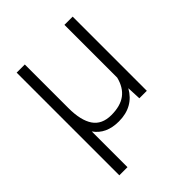

<svg xmlns="http://www.w3.org/2000/svg" viewBox="-205 -646 967 967"><g transform="rotate(-45 278.5 -162.5)"><path d="M137.2 -528.3V-217.8Q137.2 -129.9 168 -84.7Q198.7 -39.6 265.6 -39.6Q330.1 -39.6 367.7 -67.6Q405.3 -95.7 419.4 -152.3V-528.3H478V0H424.8L421.4 -75.2Q373.5 9.8 269.5 9.8Q179.7 9.8 137.2 -51.3V203.1H79.1V-528.3Z"/></g></svg>

Font: RobotoInd Light
Style: Regular
Weight: 300
Designer: Google
Version: Version 2.001151; 2014